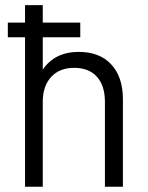

<svg xmlns="http://www.w3.org/2000/svg" viewBox="-20 -710 561 730"><path d="M9.8 -624H75.2V-690.4H142.6V-624H285.2V-568.4H142.6V-445.3Q188.5 -512.7 279.3 -512.7Q358.4 -512.7 402.3 -465.8Q447.3 -418 447.3 -333V0H378.9V-323.2Q378.9 -384.8 347.7 -418.9Q317.4 -452.1 261.7 -452.1Q208 -452.1 175.8 -418.9Q142.6 -383.8 142.6 -323.2V0H75.2V-568.4H9.8Z"/></svg>

Font: DINish
Style: Regular
Weight: 400
Designer: Bert Driehuis
Foundry: Playbeing
Version: Version 3.008; git-95204e4c-release